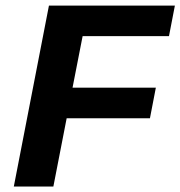

<svg xmlns="http://www.w3.org/2000/svg" viewBox="-20 -679 657 699"><path d="M280.8 -547.4 244.1 -359.9H547.4L525.9 -248.5H222.7L174.3 0H30.3L158.2 -658.7H616.7L595.2 -547.4Z"/></svg>

Font: Cousine
Style: Bold Italic
Weight: 700
Italic angle: -12°
Monospace: yes
Designer: Steve Matteson
Foundry: Ascender Corporation
Version: Version 1.20